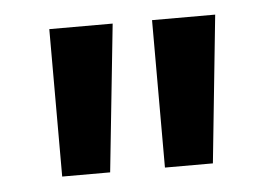

<svg xmlns="http://www.w3.org/2000/svg" viewBox="-32 -724 473 339"><g transform="rotate(-5 204.0 -554.5)"><path d="M359.9 -685.1 333 -423.8H248V-685.1ZM65.9 -423.8V-685.1H178.2L150.9 -423.8Z"/></g></svg>

Font: Human Sans Medium
Style: Regular
Weight: 500
Designer: Tim Radville
Foundry: Continuum
Version: Version 1.000;FEAKit 1.0